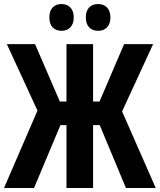

<svg xmlns="http://www.w3.org/2000/svg" viewBox="-25 -933 793 953"><path d="M-5 0 161 -384 9 -714H149L272 -429H305V-714H437V-429H469L591 -714H735L581 -380L748 0H600L470 -312H437V0H305V-312H275L144 0ZM220 -846Q220 -879 236.5 -896Q253 -913 280 -913Q308 -913 324.5 -895.5Q341 -878 341 -846Q341 -815 324.5 -797.5Q308 -780 280 -780Q253 -780 236.5 -797Q220 -814 220 -846ZM401 -846Q401 -879 417.5 -896Q434 -913 462 -913Q490 -913 506.5 -895.5Q523 -878 523 -846Q523 -815 506.5 -797.5Q490 -780 462 -780Q434 -780 417.5 -797.5Q401 -815 401 -846Z"/></svg>

Font: Noto Sans ExtraCondensed
Style: Bold
Weight: 700
Width: 2
Designer: Monotype Design Team
Foundry: Monotype Imaging Inc.
Version: Version 2.013; ttfautohint (v1.8.4.7-5d5b)